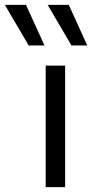

<svg xmlns="http://www.w3.org/2000/svg" viewBox="-95 -770 381 790"><path d="M88 -583H23L-75 -750H12ZM264 -583H199L101 -750H188ZM173 -500V0H93V-500Z"/></svg>

Font: Elaine Sans
Style: Regular
Weight: 400
Designer: Wei Huang
Foundry: Wei Huang
Version: Version 2.001;December 24, 2019;FontCreator 12.0.0.2547 64-b